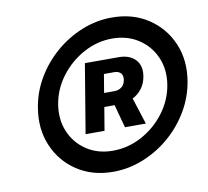

<svg xmlns="http://www.w3.org/2000/svg" viewBox="-68 -812 778 717"><g transform="rotate(-10 321.5 -453.0)"><path d="M305.7 -168.9Q227.5 -168.9 169.4 -207.3Q111.3 -245.6 84 -310.3Q56.6 -375 69.8 -453.1Q79.1 -511.7 109.6 -563.2Q140.1 -614.7 185.5 -653.8Q231 -692.9 286.1 -715.1Q341.3 -737.3 399.9 -737.3Q478.5 -737.3 536.9 -699Q595.2 -660.6 622.8 -596.2Q650.4 -531.7 637.2 -453.1Q627.4 -394.5 596.9 -343Q566.4 -291.5 521 -252.4Q475.6 -213.4 420.2 -191.2Q364.7 -168.9 305.7 -168.9ZM318.4 -246.6Q376 -246.6 427.7 -274.4Q479.5 -302.2 515.1 -349.1Q550.8 -396 560.5 -453.1Q569.8 -510.3 549.6 -557.1Q529.3 -604 486.8 -631.8Q444.3 -659.7 387.2 -659.7Q330.6 -659.7 279.1 -631.8Q227.5 -604 191.9 -557.1Q156.2 -510.3 146.5 -453.1Q137.2 -396 157.2 -349.1Q177.2 -302.2 219.5 -274.4Q261.7 -246.6 318.4 -246.6ZM228 -325.2 271.5 -586.9H397.9Q439.9 -587.4 462.4 -564Q484.9 -540.5 478 -500Q473.6 -474.1 459.5 -455.3Q445.3 -436.5 424.3 -425.8L456.5 -325.2H377.4L353.5 -413.1H314.5L299.8 -325.2ZM322.8 -464.8H361.8Q377.9 -464.8 389.4 -473.6Q400.9 -482.4 403.8 -500Q406.2 -517.6 397.7 -526.1Q389.2 -534.7 373.5 -534.7H334.5Z"/></g></svg>

Font: Inter Display Extra Bold
Style: Italic
Weight: 800
Italic angle: -9.39999°
Designer: Rasmus Andersson
Foundry: rsms
Version: Version 4.000;git-4fc901f